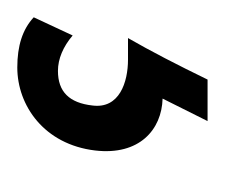

<svg xmlns="http://www.w3.org/2000/svg" viewBox="-43 -1 260 222"><g transform="rotate(90 87.0 110.0)"><path d="M98 133C95 160 82 173 58 173C44 173 30 167 17 156L-4 201C10 214 29 220 54 220C98 220 143 189 150 130C156 79 126 53 90 52L116 0H68C51 35 35 66 20 92H45C71 92 102 102 98 133Z"/></g></svg>

Font: Gamestation Condensed
Style: Italic
Weight: 400
Width: 3
Designer: Jonas Hecksher
Foundry: Jonas Hecksher, Playtypeª, e-types AS
Version: Version 1.003